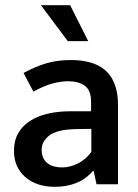

<svg xmlns="http://www.w3.org/2000/svg" viewBox="-20 -712 535 742"><path d="M71 -430Q117 -455 159.5 -467.5Q202 -480 254 -480Q294 -480 327.5 -471Q361 -462 385 -442Q409 -422 422.5 -388.5Q436 -355 436 -307V0H353L342 -51H339Q311 -19 274 -4.5Q237 10 192 10Q121 10 77.5 -28Q34 -66 34 -129Q34 -168 50 -196.5Q66 -225 95 -244Q124 -263 164 -272.5Q204 -282 252 -282H332V-318Q332 -363 308 -380.5Q284 -398 242 -398Q216 -398 183.5 -389.5Q151 -381 109 -358ZM333 -214 270 -213Q199 -211 170 -188Q141 -165 141 -134Q141 -114 147.5 -101Q154 -88 165 -80Q176 -72 190.5 -68.5Q205 -65 220 -65Q251 -65 281.5 -80.5Q312 -96 333 -125ZM138 -692H251L321 -553H242Z"/></svg>

Font: Ek Mukta Medium
Style: Regular
Weight: 500
Designer: Girish Dalvi and Yashodeep Gholap
Foundry: Ek Type
Version: Version 2.538;PS 1.002;hotconv 16.6.51;makeotf.lib2.5.65220;